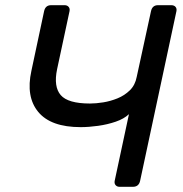

<svg xmlns="http://www.w3.org/2000/svg" viewBox="-20 -720 706 740"><path d="M441 0Q431 0 425.5 -6.5Q420 -13 422 -23L477 -280Q458 -262 426 -251Q394 -240 358 -235Q322 -230 291 -230Q176 -230 127.5 -288.5Q79 -347 101 -447L150 -677Q155 -700 177 -700H229Q239 -700 244.5 -693.5Q250 -687 248 -677L200 -453Q186 -386 214 -353.5Q242 -321 327 -321Q350 -321 378 -325.5Q406 -330 433 -341Q460 -352 480.5 -372Q501 -392 507 -424L562 -677Q567 -700 589 -700H640Q651 -700 656.5 -693.5Q662 -687 660 -677L520 -23Q515 0 492 0Z"/></svg>

Font: Lubike
Style: Italic
Weight: 400
Italic angle: -12°
Foundry: Honoka55
Version: Version 1.000;July 22, 2022;FontCreator 14.0.0.2862 64-bit